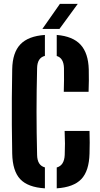

<svg xmlns="http://www.w3.org/2000/svg" viewBox="-20 -994 532 1022"><path d="M219 8.5Q128.5 3 87.8 -40.2Q47 -83.5 45 -176Q43.5 -256.5 43 -328.2Q42.5 -400 43 -472.2Q43.5 -544.5 45 -625.5Q46.5 -714 88.5 -758Q130.5 -802 219 -808V-696.5Q178.5 -686.5 177.5 -631.5Q174.5 -509.5 174.5 -400Q174.5 -290.5 177.5 -169Q178.5 -113.5 219 -103ZM319.5 -505.5Q320.5 -536.5 320.8 -568.5Q321 -600.5 320.5 -631.5Q319 -685 282 -696V-808Q367.5 -801 408.8 -756.2Q450 -711.5 452.5 -624.5Q453.5 -596.5 453 -565.2Q452.5 -534 451.5 -505.5ZM282 8.5V-102.5Q322 -113.5 324.5 -169Q326 -202 325.8 -229.8Q325.5 -257.5 324 -297H456.5Q457.5 -267 457.5 -235Q457.5 -203 456.5 -176Q454 -84 413 -40.8Q372 2.5 282 8.5ZM205.5 -840 299 -973.5H394L296.5 -840Z"/></svg>

Font: Big Shoulders Stencil Text ExtraBold
Style: Regular
Weight: 800
Designer: Patric King
Foundry: XO Type Co
Version: Version 1.000